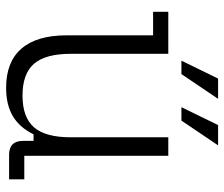

<svg xmlns="http://www.w3.org/2000/svg" viewBox="-74 -668 751 644"><g transform="rotate(90 302.0 -345.5)"><path d="M274 10Q187 10 142.5 -41.5Q98 -93 98 -193V-483H19V-534H160V-207Q160 -122 193.5 -83.5Q227 -45 300 -45Q373 -45 406.5 -83.5Q440 -122 440 -207V-534H502V-51H581V0H499Q452 0 452 -47V-82H430Q407 -35 369 -12.5Q331 10 274 10ZM183 -578 243 -701H311L228 -578ZM339 -578 399 -701H467L384 -578Z"/></g></svg>

Font: Mozilla Headline ExtraLight
Style: Regular
Weight: 200
Designer: Studio DRAMA
Foundry: Studio DRAMA
Version: Version 1.000